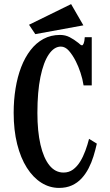

<svg xmlns="http://www.w3.org/2000/svg" viewBox="-20 -900 540 940"><path d="M328.1 -879.9 388.2 -775.9 152.8 -732.9 122.1 -778.8ZM273.9 -729Q299.8 -729 321 -718Q342.3 -707 363.8 -689.9Q369.1 -685.5 373 -681.9Q377 -678.2 381.8 -678.2Q385.7 -678.2 389.6 -687.3Q393.6 -696.3 395 -717.8H429.2V-481.9H389.2Q384.3 -513.7 374 -544.4Q363.8 -575.2 351.1 -600.1Q335.4 -630.9 317.4 -651.4Q299.3 -671.9 277.8 -671.9Q245.1 -671.9 219 -633.8Q192.9 -595.7 178 -523.2Q163.1 -450.7 163.1 -347.2Q163.1 -257.3 178.2 -191.7Q193.4 -126 221.9 -90.6Q250.5 -55.2 291 -55.2Q317.4 -55.2 337.4 -69.8Q357.4 -84.5 372.3 -108.6Q387.2 -132.8 397.9 -162.1Q408.7 -191.4 416 -220.2L454.1 -196.8Q447.3 -166 437.7 -135Q428.2 -104 413.8 -76.2Q399.4 -48.3 379.4 -26.6Q359.4 -4.9 332 7.6Q304.7 20 269 20Q222.7 20 182.4 -5.4Q142.1 -30.8 111.6 -78.6Q81.1 -126.5 64 -194.6Q46.9 -262.7 46.9 -348.1Q46.9 -410.2 56.2 -467Q65.4 -523.9 83.7 -571.5Q102.1 -619.1 129.4 -654.5Q156.7 -689.9 192.9 -709.5Q229 -729 273.9 -729Z"/></svg>

Font: BIZ UDMincho
Style: Bold
Weight: 700
Monospace: yes
Designer: TypeBank Co., Ltd.
Foundry: Morisawa Inc.
Version: Version 1.06